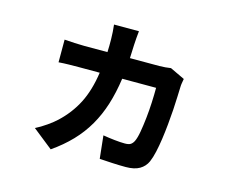

<svg xmlns="http://www.w3.org/2000/svg" viewBox="-99 -772 1198 990"><g transform="rotate(15 500.0 -277.0)"><path d="M814 -452Q812 -441 810 -429Q808 -417 808 -409Q807 -387 806 -354.5Q805 -322 802.5 -284Q800 -246 796 -205Q792 -164 786.5 -125.5Q781 -87 773.5 -53.5Q766 -20 756 3Q743 32 715.5 48Q688 64 642 64Q607 64 569.5 62Q532 60 502 58L489 -64Q519 -59 551 -55.5Q583 -52 606 -52Q627 -52 637 -58.5Q647 -65 654 -79Q663 -98 669 -132.5Q675 -167 679.5 -208Q684 -249 686 -292Q688 -335 688 -371H507Q496 -294 476 -230.5Q456 -167 424.5 -112.5Q393 -58 348.5 -11.5Q304 35 245 76L138 -9Q166 -23 196 -44Q226 -65 244 -82Q303 -137 338 -205.5Q373 -274 387 -371H274Q253 -371 223.5 -370.5Q194 -370 168 -368V-489Q194 -487 222 -485.5Q250 -484 273 -484H398Q399 -501 399 -518Q399 -535 399 -553Q399 -567 397.5 -591.5Q396 -616 394 -630H527Q525 -616 523.5 -593.5Q522 -571 521 -556Q519 -518 518 -484H675Q691 -484 706.5 -485.5Q722 -487 736 -489Z"/></g></svg>

Font: SpoqaHanSans-Bold
Style: Regular
Weight: 700
Designer: [Spoqa Han Sans] Dong-huui Kim \uAE40 \uB3D9 \uD718   [Noto Sans] Ryoko NISHIZUKA \u897F \u585A \u6DBC \u5B50  (kana & i
Foundry: Spoqa (http://www.spoqa-han-sans.com)
Version: Version 2.000